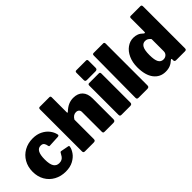

<svg xmlns="http://www.w3.org/2000/svg" viewBox="49 -1489 2245 2245"><g transform="rotate(-45 1171.5 -366.0)"><path d="M536 -370Q538 -362 538 -360Q538 -346 518 -344L381 -337H378Q371 -337 368.5 -340Q366 -343 364 -351Q360 -378 347.5 -396Q335 -414 303 -414Q223 -414 223 -265Q223 -185 246 -149.5Q269 -114 314 -114Q340 -114 357.5 -123.5Q375 -133 386 -148.5Q397 -164 413 -193Q416 -199 425 -199Q430 -199 433 -198L527 -180Q538 -179 538 -168Q538 -167 536 -157Q530 -125 503 -86Q476 -47 424 -18.5Q372 10 298 10Q219 10 155.5 -24.5Q92 -59 56.5 -121Q21 -183 21 -263Q21 -344 57 -407Q93 -470 156 -505Q219 -540 298 -540Q365 -540 416 -514.5Q467 -489 497 -450Q527 -411 536 -370Z M598 -25V-719Q598 -730 603 -736Q608 -742 617 -742H777Q795 -742 795 -721V-472Q795 -464 800 -464Q804 -464 808 -468Q849 -507 887.5 -523.5Q926 -540 968 -540Q1042 -540 1083 -497Q1124 -454 1124 -375V-30Q1124 0 1094 0H947Q934 0 929 -5.5Q924 -11 924 -25V-351Q924 -373 910 -386Q896 -399 872 -399Q826 -399 798 -349V-29Q798 -13 790.5 -6.5Q783 0 765 0H624Q610 0 604 -5.5Q598 -11 598 -25Z M1402 -603Q1402 -588 1394 -581Q1386 -574 1369 -574H1228Q1214 -574 1208 -580.5Q1202 -587 1202 -600V-719Q1202 -742 1221 -742H1384Q1392 -742 1397 -736.5Q1402 -731 1402 -721ZM1402 -29Q1402 -13 1394 -6.5Q1386 0 1369 0H1228Q1213 0 1207.5 -6Q1202 -12 1202 -25V-507Q1202 -530 1221 -530H1384Q1392 -530 1397 -524.5Q1402 -519 1402 -510Z M1685 -29Q1685 -13 1677 -6.5Q1669 0 1652 0H1510Q1495 0 1489 -6Q1483 -12 1483 -25L1488 -719Q1488 -742 1507 -742H1667Q1675 -742 1680 -736.5Q1685 -731 1685 -721Z M2105 -23V-42Q2105 -46 2103 -48Q2101 -50 2099 -50Q2096 -50 2090 -46Q2059 -17 2026.5 -3.5Q1994 10 1950 10Q1859 10 1804.5 -60.5Q1750 -131 1750 -263Q1750 -344 1779 -407.5Q1808 -471 1856.5 -505.5Q1905 -540 1960 -540Q1996 -540 2025.5 -528.5Q2055 -517 2084 -488Q2091 -483 2095 -483Q2103 -483 2103 -496V-721Q2103 -742 2121 -742H2283Q2292 -742 2297 -736Q2302 -730 2302 -719V-25Q2302 -12 2296 -6Q2290 0 2275 0H2130Q2119 0 2112 -5.5Q2105 -11 2105 -23ZM2032 -416Q1994 -416 1973 -381Q1952 -346 1952 -264Q1952 -181 1972 -145.5Q1992 -110 2032 -110Q2062 -110 2082 -128.5Q2102 -147 2102 -176V-378Q2085 -398 2069.5 -407Q2054 -416 2032 -416Z"/></g></svg>

Font: Libre Franklin Black
Style: Regular
Weight: 900
Designer: Pablo Impallari, Rodrigo Fuenzalida
Foundry: Impallari Type
Version: Version 1.002; ttfautohint (v1.5)